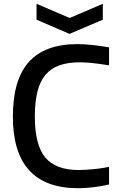

<svg xmlns="http://www.w3.org/2000/svg" viewBox="-20 -984 634 1014"><path d="M393 10Q48 10 48 -368Q48 -563 132.5 -657Q217 -751 389 -751Q424 -751 466.5 -746.5Q509 -742 556 -734V-639Q505 -647 468.5 -651Q432 -655 402 -655Q339 -655 294 -639Q249 -623 220 -588.5Q191 -554 177.5 -499.5Q164 -445 164 -369Q164 -219 219 -152.5Q274 -86 396 -86Q412 -86 433.5 -87.5Q455 -89 477.5 -91Q500 -93 520.5 -96.5Q541 -100 556 -103V-10Q521 -1 476 4.5Q431 10 393 10ZM173 -964 348 -889 523 -964V-880L347 -805L173 -880Z"/></svg>

Font: Encode Sans Normal
Style: Medium
Weight: 500
Designer: Pablo Impallari, Andres Torresi
Foundry: Pablo Impallari, Andres Torresi
Version: Version 1.000; ttfautohint (v1.00) -l 8 -r 50 -G 200 -x 14 -